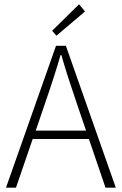

<svg xmlns="http://www.w3.org/2000/svg" viewBox="-20 -872 566 892"><path d="M7.8 0 240.2 -659.2H286.1L518.1 0H470.2L393.1 -226.1H131.8L54.2 0ZM146 -265.1H379.9L337.9 -388.2Q291.5 -523.4 265.1 -616.2H261.2Q237.3 -531.2 188 -388.2ZM222.2 -729 347.2 -852.1 375 -818.8 242.2 -706.1Z"/></svg>

Font: Source Sans Pro Light
Style: Regular
Weight: 300
Designer: Paul D. Hunt
Foundry: Adobe Systems Incorporated
Version: Version 2.020;PS 2.0;hotconv 1.0.86;makeotf.lib2.5.63406